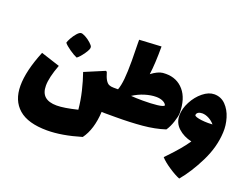

<svg xmlns="http://www.w3.org/2000/svg" viewBox="-120 -821 1724 1324"><g transform="rotate(20 742.0 -159.0)"><path d="M675 -93Q675 -45 669 -22.5Q663 0 648 0Q636 0 628 -1Q621 130 565 206Q425 248 317 248Q177 248 108.5 188.5Q40 129 40 20Q40 -89 103 -243L242 -198Q205 -100 205 -40Q205 13 234 38.5Q263 64 321 64Q374 64 472 40Q466 -26 450 -92.5Q434 -159 414 -216L559 -277L567 -273Q578 -235 589.5 -216.5Q601 -198 614.5 -192Q628 -186 648 -186Q664 -186 669.5 -163Q675 -140 675 -93ZM236 -366Q239 -379 251.5 -401.5Q264 -424 280 -442.5Q296 -461 308 -463Q319 -465 341.5 -453Q364 -441 383.5 -423.5Q403 -406 405 -396Q409 -381 382.5 -343.5Q356 -306 338 -294Q317 -302 283 -325.5Q249 -349 236 -366Z M956 -399Q1037 -399 1087 -341Q1137 -283 1137 -177Q1137 -155 1123 -112Q1109 -69 1089 -40Q1015 -16 926.5 -8Q838 0 731 0H648Q633 0 627 -22.5Q621 -45 621 -93Q621 -140 626.5 -163Q632 -186 648 -186H681Q693 -218 698 -269Q703 -320 703 -403Q703 -435 701 -533V-557L862 -566Q862 -438 851 -359Q897 -394 933 -398Q941 -399 956 -399ZM868 -171Q928 -171 972.5 -176Q1017 -181 1023 -192Q1017 -208 996 -217.5Q975 -227 947 -227Q909 -227 865 -213.5Q821 -200 781 -174Q818 -171 868 -171Z M1464 -154Q1459 -45 1405 64Q1351 173 1288 248Q1256 236 1208.5 204.5Q1161 173 1137 146Q1140 142 1144.5 138Q1149 134 1153 129Q1237 42 1279 -21Q1220 -34 1180 -70.5Q1140 -107 1140 -162Q1140 -211 1167 -262.5Q1194 -314 1235.5 -347.5Q1277 -381 1318 -381Q1367 -381 1401 -346.5Q1435 -312 1451 -259Q1467 -206 1464 -154ZM1344 -180Q1366 -180 1376 -181Q1359 -202 1333.5 -215.5Q1308 -229 1284 -229Q1266 -229 1254.5 -221.5Q1243 -214 1243 -200Q1249 -189 1294 -183Q1318 -180 1344 -180Z"/></g></svg>

Font: Lalezar
Style: Regular
Weight: 400
Designer: Borna Izadpanah
Foundry: Borna Izadpanah
Version: Version 1.003